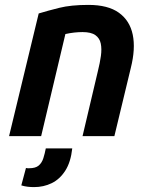

<svg xmlns="http://www.w3.org/2000/svg" viewBox="-20 -556 612 784"><path d="M17 0 138 -501Q174 -512 222 -524Q270 -536 341 -536Q421 -536 465.5 -504Q510 -472 522 -414.5Q534 -357 514 -278L447 0H317L380 -267Q388 -299 392 -327.5Q396 -356 391.5 -378Q387 -400 369.5 -412.5Q352 -425 317 -425Q300 -425 282.5 -423Q265 -421 247 -417L148 0ZM119 208Q106 208 93 206.5Q80 205 67 201L86 130Q90 131 93 131Q96 131 99 131Q125 131 138 120Q151 109 157 90Q163 71 167 50H275Q269 106 246.5 141Q224 176 191 192Q158 208 119 208Z"/></svg>

Font: Ubuntu Sans
Style: Bold Italic
Weight: 700
Italic angle: -13.5°
Designer: Dalton Maag Ltd
Foundry: Dalton Maag Ltd
Version: Version 1.006